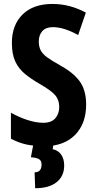

<svg xmlns="http://www.w3.org/2000/svg" viewBox="-20 -741 490 986"><path d="M388.7 -324.2Q422.4 -277.8 422.4 -204.1Q422.4 -106.9 366.2 -48.8Q337.4 -19.5 297.9 -4.9Q257.3 9.8 208 10.3Q207 9.8 206.1 9.8Q157.2 9.8 115.7 1Q75.2 -7.8 36.1 -28.8V-162.1Q76.7 -139.6 118.7 -125.5Q163.6 -110.4 203.1 -110.4Q243.7 -110.4 264.2 -133.8Q284.2 -157.2 284.2 -191.4Q284.2 -229 261.2 -254.4Q241.7 -276.9 180.7 -312Q140.6 -335 108.9 -360.8Q76.7 -387.2 59.1 -423.8Q41 -461.9 41 -520.5Q41 -612.8 96.2 -667Q151.4 -720.7 249 -720.7Q295.9 -720.7 339.4 -709Q381.8 -697.3 420.9 -676.3L381.3 -561Q308.6 -601.6 251 -601.6Q215.8 -601.6 197.3 -581.1Q179.2 -560.5 179.2 -528.3Q179.2 -502.4 188.5 -483.4Q197.8 -464.8 221.2 -447.3Q244.6 -430.2 286.6 -406.7Q355.5 -369.1 388.7 -324.2ZM254.9 -3.4 250.5 24.9Q278.8 31.2 294.2 53Q309.6 74.7 309.6 109.4Q309.6 163.1 271 194.3Q232.4 225.6 160.6 225.6L157.7 144Q193.4 144 193.4 104Q193.4 84.5 180.9 76.7Q168.5 68.8 138.7 66.4L151.9 -3.4Z"/></svg>

Font: MAUL Condensed Bold
Style: Condensed Bold
Weight: 700
Designer: MAUL
Version: Version 1.0; 2020; ttfautohint (v1.8.3)